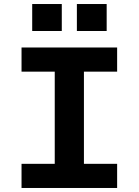

<svg xmlns="http://www.w3.org/2000/svg" viewBox="-20 -934 690 954"><path d="M252 0V-698H397V0ZM87 -698H562V-578H87ZM87 -120H562V0H87ZM362 -780V-914H510V-780ZM140 -780V-914H287V-780Z"/></svg>

Font: Azeret Mono SemiBold
Style: Regular
Weight: 600
Designer: Martin Vácha
Foundry: Displaay
Version: Version 1.002